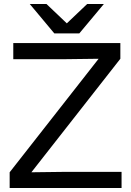

<svg xmlns="http://www.w3.org/2000/svg" viewBox="-20 -934 652 954"><path d="M28 -78 470 -642 310 -640H46V-720H578V-642L136 -78L296 -80H584V0H28ZM128 -914H211L312 -818L413 -914H496L374 -768H250Z"/></svg>

Font: Aspekta Variable
Style: Regular
Weight: 400
Designer: Ivo Dolenc
Version: Version 2.100